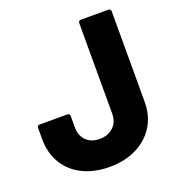

<svg xmlns="http://www.w3.org/2000/svg" viewBox="-129 -804 843 917"><g transform="rotate(-20 292.5 -346.0)"><path d="M275 8Q197 8 138 -21Q79 -50 47 -103.5Q15 -157 15 -226V-285Q15 -290 18.5 -293.5Q22 -297 27 -297H169Q174 -297 177.5 -293.5Q181 -290 181 -285V-227Q181 -185 206 -159.5Q231 -134 275 -134Q317 -134 344 -159.5Q371 -185 371 -227V-688Q371 -693 374.5 -696.5Q378 -700 383 -700H524Q529 -700 532.5 -696.5Q536 -693 536 -688V-226Q536 -157 503 -104Q470 -51 410.5 -21.5Q351 8 275 8Z"/></g></svg>

Font: LinhAnh ExtBd
Style: Regular
Weight: 800
Designer: Jeremy Tribby
Foundry: Tribby Type
Version: Version 1.408